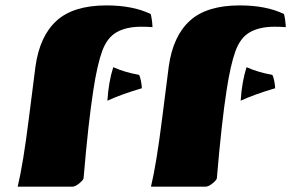

<svg xmlns="http://www.w3.org/2000/svg" viewBox="-20 -701 1093 721"><path d="M383.3 -322.8Q387.7 -393.6 405.3 -448.7Q447.3 -429.7 502 -419.9Q506.3 -413.1 509.5 -396.2Q512.7 -379.4 512.7 -369.6Q434.6 -346.7 383.3 -322.8ZM330.6 -363.3Q311.5 -240.7 293.9 -32.2Q293.9 -25.9 278.3 -12.9Q262.7 0 251.5 0H46.4Q66.9 -84.5 88.6 -258.1Q110.4 -431.6 113.3 -452.1Q129.4 -565.9 192.6 -623.3Q255.9 -680.7 379.9 -680.7Q478.5 -680.7 545.9 -648.4Q551.3 -627.9 552.7 -599.1Q530.8 -600.6 510.3 -600.6Q454.6 -600.6 418.5 -580.3Q382.3 -560.1 363.8 -509.3Q345.2 -458.5 330.6 -363.3ZM883.8 -322.8Q888.2 -393.6 905.8 -448.7Q947.8 -429.7 1002.4 -419.9Q1006.8 -413.1 1010 -396.2Q1013.2 -379.4 1013.2 -369.6Q935.1 -346.7 883.8 -322.8ZM831.1 -363.3Q812 -240.7 794.4 -32.2Q794.4 -25.9 778.8 -12.9Q763.2 0 752 0H546.9Q567.4 -84.5 589.1 -258.1Q610.8 -431.6 613.8 -452.1Q629.9 -565.9 693.1 -623.3Q756.3 -680.7 880.4 -680.7Q979.5 -680.7 1046.4 -648.4Q1051.8 -627.9 1053.2 -599.1Q1031.2 -600.6 1010.7 -600.6Q955.1 -600.6 918.9 -580.3Q882.8 -560.1 864.3 -509.3Q845.7 -458.5 831.1 -363.3Z"/></svg>

Font: Emblema One
Style: Regular
Weight: 400
Designer: Riccardo De Franceschi
Foundry: Riccardo De Franceschi
Version: Version 1.003